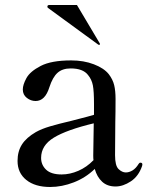

<svg xmlns="http://www.w3.org/2000/svg" viewBox="-20 -732 597 766"><path d="M548 -76 547 -70Q533 -29 502 -8.5Q471 12 441 12Q408 12 387.5 -7Q367 -26 358 -58Q322 -23 274.5 -4.5Q227 14 180 14Q120 14 85 -14Q50 -42 50 -90Q50 -128 67.5 -155.5Q85 -183 123 -205Q146 -218 180 -228Q214 -238 265 -250Q283 -255 305.5 -260.5Q328 -266 355 -274V-317Q355 -368 350.5 -391.5Q346 -415 331 -433Q311 -459 262 -459Q229 -459 209.5 -441.5Q190 -424 177 -384Q160 -329 122 -329Q103 -329 87 -341.5Q71 -354 71 -375Q71 -394 85.5 -420.5Q100 -447 142.5 -469Q185 -491 264 -491Q314 -491 354.5 -475.5Q395 -460 414 -436Q430 -415 435.5 -392.5Q441 -370 441 -337Q441 -282 440 -245L439 -113Q439 -71 453 -57.5Q467 -44 482 -44Q495 -44 508.5 -52Q522 -60 533 -78Q536 -83 540 -83Q548 -83 548 -76ZM353 -93Q352 -99 352 -111L354 -240Q246 -214 195 -183Q144 -152 144 -102Q144 -74 164 -55Q184 -36 226 -36Q259 -36 292.5 -50.5Q326 -65 353 -93ZM372 -554 375 -553Q377 -553 378 -554Q379 -555 379 -556L378 -559L287 -712H176Q169 -712 169 -705Q169 -702 172 -700Z"/></svg>

Font: Shippori Mincho Medium
Style: Regular
Weight: 500
Designer: FONTDASU
Foundry: FONTDASU / Google Inc. / but / Adobe
Version: Version 3.110; ttfautohint (v1.8.3)